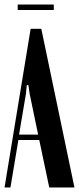

<svg xmlns="http://www.w3.org/2000/svg" viewBox="-26 -826 348 846"><path d="M109 -699H156L302 0H191L147 -209H55L20 0H-6ZM88 -411 58 -233H142L105 -411L99 -451H92ZM211 -782H52V-806H211Z"/></svg>

Font: Moniqa Extra Bold Narrow Heading
Style: Regular
Weight: 800
Width: 4
Designer: Rajesh Rajput
Foundry: Rajesh Rajput
Version: Version 1.000;December 15, 2022;FontCreator 14.0.0.2794 32-b